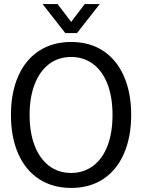

<svg xmlns="http://www.w3.org/2000/svg" viewBox="-20 -917 701 947"><path d="M34 0ZM34 -350Q34 -460 70 -541.5Q106 -623 173 -666.5Q240 -710 331 -710Q422 -710 488.5 -666.5Q555 -623 591 -541.5Q627 -460 627 -350Q627 -240 591 -158.5Q555 -77 488.5 -33.5Q422 10 331 10Q240 10 173 -33.5Q106 -77 70 -158.5Q34 -240 34 -350ZM535 -350Q535 -437 510.5 -501.5Q486 -566 439.5 -601Q393 -636 331 -636Q268 -636 222 -601Q176 -566 151 -501.5Q126 -437 126 -350Q126 -263 151 -198.5Q176 -134 222 -99Q268 -64 331 -64Q393 -64 439.5 -99Q486 -134 510.5 -198.5Q535 -263 535 -350ZM190 -897H264L331 -809L398 -897H472L360 -754H302Z"/></svg>

Font: Sarabun
Style: Regular
Weight: 400
Designer: Suppakit Chalermlarp | Katatrad Co.,Ltd.
Foundry: Cadson Demak Co.,Ltd.
Version: Version 1.000; ttfautohint (v1.6)